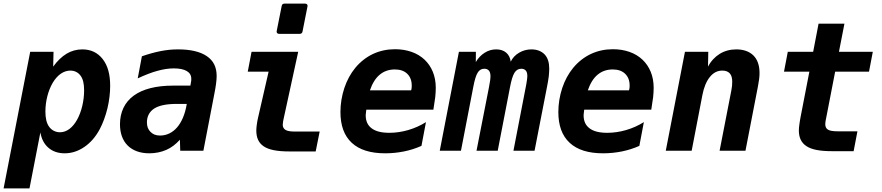

<svg xmlns="http://www.w3.org/2000/svg" viewBox="-38 -833 4874 1061"><path d="M-18.1 208H125L185.1 -101.1C191.4 -64.5 206.5 -36.1 230 -16.1C253.4 3.9 283.2 14.2 319.3 14.2C357.9 14.2 394 2.4 428.2 -21C462.4 -44.4 490.7 -77.1 513.2 -119.1C530.3 -151.4 545.4 -191.9 555.7 -234.4C565.9 -276.9 570.8 -319.8 570.8 -358.4C570.8 -423.3 557.1 -471.2 529.3 -506.8C501.5 -542.5 463.4 -560.1 417 -560.1C385.3 -560.1 356 -551.8 330.6 -536.6C303.7 -520.5 278.8 -496.6 255.9 -464.8L257.8 -546.9H128.9ZM293.5 -102.1C269 -102.1 248 -113.3 234.4 -131.3C218.8 -151.9 212.9 -181.2 212.9 -216.8C212.9 -272.9 227.5 -331.5 253.4 -375.5C279.8 -419.9 314.5 -442.9 350.6 -442.9C373.5 -442.9 393.1 -433.6 406.7 -415.5C420.4 -397.5 426.8 -372.1 426.8 -333.5C426.8 -275.9 412.6 -215.3 387.7 -170.9C364.7 -129.9 332.5 -102.1 293.5 -102.1Z M787.1 14.2C819.8 14.2 853 7.8 881.3 -4.9C908.2 -16.6 933.1 -35.2 956.1 -61L958 0H1085.9L1146 -312C1150.9 -337.4 1153.3 -350.1 1155.8 -369.1C1158.2 -387.2 1159.2 -400.9 1159.2 -412.6C1159.2 -460 1143.1 -497.1 1104.5 -522.9C1067.9 -547.9 1013.7 -560.1 946.3 -560.1C913.1 -560.1 883.3 -557.1 850.6 -550.8C817.9 -544.4 782.7 -534.7 746.1 -522L723.1 -399.9C765.1 -419.4 799.3 -432.6 831.5 -441.4C865.2 -450.7 894.5 -455.1 922.9 -455.1C953.1 -455.1 977.5 -450.2 994.1 -440.4C1010.7 -430.7 1019 -416.5 1019 -397.9V-389.6C1019 -388.7 1018.6 -386.2 1018.1 -383.8L1014.2 -359.9H919.9C824.7 -359.9 751.5 -341.3 701.2 -304.7C650.4 -267.6 625 -212.4 625 -146.5C625 -100.1 637.7 -58.1 668 -28.3C697.3 0.5 738.8 14.2 787.1 14.2ZM846.7 -84C822.8 -84 807.1 -90.8 793.9 -104C780.8 -117.2 773.9 -133.3 773.9 -156.7C773.9 -189.5 787.6 -216.3 814.5 -233.4C841.3 -250.5 882.8 -258.8 939 -258.8H994.1C984.9 -201.2 965.3 -157.7 940.9 -129.4C915 -99.1 881.8 -84 846.7 -84Z M1504.4 -646H1618.2C1627 -646 1632.3 -650.4 1633.8 -659.2L1661.1 -796.9C1661.6 -798.3 1661.6 -799.8 1661.6 -800.8C1661.6 -808.1 1656.7 -813 1647.9 -813H1534.2C1525.4 -813 1520 -808.6 1518.6 -799.8L1491.2 -662.1C1490.7 -660.6 1490.7 -659.2 1490.7 -658.2C1490.7 -650.9 1495.6 -646 1504.4 -646ZM1561.5 3.9H1706.5L1728.5 -106H1592.8C1567.4 -106 1549.8 -108.9 1539.6 -115.2C1528.3 -122.1 1524.4 -132.8 1524.4 -144C1524.4 -147.9 1524.9 -151.4 1525.9 -156.7C1526.9 -162.6 1525.4 -158.7 1528.8 -174.3L1609.9 -546.9H1352.1L1331.1 -437H1446.3L1387.7 -181.2C1384.3 -166.5 1382.8 -157.7 1380.9 -142.6C1379.4 -131.3 1378.4 -122.6 1378.4 -111.8C1378.4 -74.2 1389.6 -43.9 1419.9 -23.9C1447.8 -5.4 1492.2 3.9 1561.5 3.9Z M2090.8 14.2C2125.5 14.2 2160.6 10.7 2194.3 3.9C2228 -2.9 2260.3 -13.2 2291 -26.9L2315.9 -158.2C2285.6 -139.2 2252.9 -124.5 2217.8 -114.3C2182.6 -104 2147 -99.1 2113.3 -99.1C2069.3 -99.1 2037.6 -107.4 2015.6 -124C1995.6 -139.2 1982.9 -161.1 1982.9 -196.8L1984.4 -211.4C1984.9 -216.3 1985.4 -221.7 1986.3 -227.1H2356.9C2361.3 -253.4 2365.7 -283.7 2367.2 -296.4C2369.1 -313.5 2370.1 -335 2370.1 -348.1C2370.1 -414.1 2346.7 -466.3 2309.1 -502.4C2269 -541 2210.9 -561 2145 -561C2101.1 -561 2060.5 -552.2 2022.9 -534.7C1986.8 -517.6 1953.1 -491.7 1925.3 -458C1899.4 -426.3 1879.4 -390.1 1864.7 -346.2C1850.6 -303.2 1843.3 -258.3 1843.3 -213.9C1843.3 -140.6 1863.3 -83 1906.2 -43.5C1948.2 -4.9 2009.3 14.2 2090.8 14.2ZM2006.3 -334C2019.5 -372.6 2037.6 -401.4 2060.5 -420.4C2083.5 -439.5 2111.3 -449.2 2144 -449.2C2172.9 -449.2 2195.8 -441.4 2212.4 -425.3C2229 -409.2 2237.3 -387.7 2237.3 -359.9C2237.3 -356 2237.3 -352.1 2236.8 -347.7C2236.3 -343.3 2235.4 -338.4 2233.9 -334Z M2392.1 0H2509.3L2577.1 -351.1C2584.5 -389.6 2591.8 -416 2602.1 -432.1C2610.8 -446.3 2623 -453.1 2638.2 -453.1C2649.4 -453.1 2657.7 -449.7 2663.6 -442.9C2669.4 -436 2672.4 -426.3 2672.4 -412.6C2672.4 -406.7 2671.9 -398.4 2670.4 -387.7C2668.9 -377.4 2665.5 -358.9 2664.1 -351.1L2595.2 0H2712.4L2780.3 -351.1C2787.6 -389.2 2795.4 -415.5 2805.2 -431.2C2814.5 -445.8 2826.7 -453.1 2842.3 -453.1C2853.5 -453.1 2861.8 -449.7 2867.7 -442.9C2872.1 -437.5 2876 -428.7 2876 -414.1C2876 -408.7 2875.5 -400.9 2874 -391.1C2872.1 -376.5 2870.1 -366.2 2867.2 -351.1L2799.3 0H2916L2984.4 -351.1C2987.8 -368.7 2992.7 -394 2994.6 -411.6C2996.1 -427.2 2997.1 -443.4 2997.1 -454.6C2997.1 -485.8 2989.7 -513.7 2970.7 -533.2C2953.6 -550.3 2929.2 -560.1 2898.4 -560.1C2875 -560.1 2852.1 -554.2 2831.1 -542C2810.1 -529.8 2794.4 -513.2 2784.2 -492.2C2781.7 -513.2 2773.4 -529.8 2759.3 -542C2745.1 -554.2 2726.6 -560.1 2704.1 -560.1C2681.6 -560.1 2660.6 -554.2 2641.1 -542C2621.1 -529.8 2604.5 -512.2 2591.3 -490.2L2591.8 -546.9H2498Z M3294.9 14.2C3329.6 14.2 3364.7 10.7 3398.4 3.9C3432.1 -2.9 3464.4 -13.2 3495.1 -26.9L3520 -158.2C3489.7 -139.2 3457 -124.5 3421.9 -114.3C3386.7 -104 3351.1 -99.1 3317.4 -99.1C3273.4 -99.1 3241.7 -107.4 3219.7 -124C3199.7 -139.2 3187 -161.1 3187 -196.8L3188.5 -211.4C3189 -216.3 3189.5 -221.7 3190.4 -227.1H3561C3565.4 -253.4 3569.8 -283.7 3571.3 -296.4C3573.2 -313.5 3574.2 -335 3574.2 -348.1C3574.2 -414.1 3550.8 -466.3 3513.2 -502.4C3473.1 -541 3415 -561 3349.1 -561C3305.2 -561 3264.6 -552.2 3227.1 -534.7C3190.9 -517.6 3157.2 -491.7 3129.4 -458C3103.5 -426.3 3083.5 -390.1 3068.8 -346.2C3054.7 -303.2 3047.4 -258.3 3047.4 -213.9C3047.4 -140.6 3067.4 -83 3110.4 -43.5C3152.3 -4.9 3213.4 14.2 3294.9 14.2ZM3210.4 -334C3223.6 -372.6 3241.7 -401.4 3264.6 -420.4C3287.6 -439.5 3315.4 -449.2 3348.1 -449.2C3377 -449.2 3399.9 -441.4 3416.5 -425.3C3433.1 -409.2 3441.4 -387.7 3441.4 -359.9C3441.4 -356 3441.4 -352.1 3440.9 -347.7C3440.4 -343.3 3439.5 -338.4 3438 -334Z M3641.1 0H3784.2L3843.3 -307.1C3851.6 -350.6 3865.7 -384.3 3884.8 -407.7C3903.8 -431.2 3926.3 -442.9 3953.6 -442.9C3971.2 -442.9 3984.9 -438 3994.1 -428.2C4004.4 -417.5 4008.3 -400.9 4008.3 -382.3C4008.3 -376 4007.8 -367.2 4007.3 -358.9C4006.8 -356 4005.9 -346.2 4003.4 -333L3938.5 0H4081.5L4150.4 -355.5C4153.3 -370.1 4156.2 -389.2 4157.2 -397C4158.7 -409.2 4159.2 -420.9 4159.2 -429.7C4159.2 -473.1 4147 -504.9 4125.5 -526.4C4103 -548.8 4070.3 -560.1 4030.8 -560.1C3996.6 -560.1 3965.8 -551.8 3939 -535.2C3913.6 -519.5 3890.6 -495.6 3874.5 -464.8L3876 -546.9H3747.1Z M4559.6 2.4H4679.2L4700.2 -107.4H4590.3C4564.5 -107.4 4546.9 -110.4 4537.1 -116.7C4527.3 -122.6 4522.5 -133.3 4522.5 -146.5C4522.5 -150.4 4522.9 -153.8 4523.4 -158.7C4524.4 -168 4525.9 -172.4 4526.4 -175.8L4577.1 -437H4764.2L4785.2 -546.9H4598.1L4628.4 -702.1H4485.4L4455.6 -546.9H4315.4L4294.4 -437H4434.6L4385.3 -182.6C4382.3 -167 4379.9 -149.4 4378.9 -141.6C4377.4 -130.4 4376.5 -122.6 4376.5 -111.8C4376.5 -74.7 4388.7 -44.9 4418.5 -25.4C4446.3 -6.8 4490.7 2.4 4559.6 2.4Z"/></svg>

Font: Hack
Style: Bold Oblique
Weight: 700
Italic angle: -12°
Monospace: yes
Designer: Christopher Simpkins
Foundry: Christopher Simpkins
Version: Version 2.010